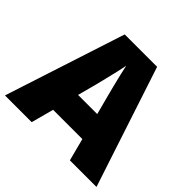

<svg xmlns="http://www.w3.org/2000/svg" viewBox="-175 -897 1077 1077"><g transform="rotate(45 363.0 -358.5)"><path d="M515 0 480 -134H248L212 0H0L233 -717H490L726 0ZM409 -409Q404 -428 395 -463.5Q386 -499 377 -537Q368 -575 363 -599Q359 -575 350.5 -539Q342 -503 333.5 -468Q325 -433 319 -409L288 -292H440Z"/></g></svg>

Font: Noto Sans Hebrew Thin Black
Style: Regular
Weight: 900
Version: Version 3.001